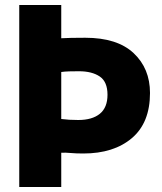

<svg xmlns="http://www.w3.org/2000/svg" viewBox="-20 -748 649 768"><path d="M57 -728H225V-595Q243 -596 265 -596.5Q287 -597 321 -597Q449 -597 514.5 -535.5Q580 -474 580 -376Q580 -257 507.5 -195.5Q435 -134 313 -134Q284 -134 262.5 -136Q241 -138 225 -137V0H57ZM293 -268Q349 -268 379.5 -293Q410 -318 410 -369Q410 -421 379 -442Q348 -463 296 -463Q274 -463 256.5 -462.5Q239 -462 225 -460V-272Q240 -270 257 -269Q274 -268 293 -268Z"/></svg>

Font: Murecho
Style: Bold
Weight: 700
Designer: Neil Summerour
Foundry: Positype
Version: Version 1.010; ttfautohint (v1.8.3)